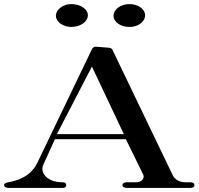

<svg xmlns="http://www.w3.org/2000/svg" viewBox="-48 -920 972 940"><path d="M230.7 -263.4 402 -594.1 558.4 -263.4ZM-7.9 0H260.4C270.3 0 276.2 -5.9 276.2 -13.9C276.2 -21.8 270.3 -27.7 260.4 -27.7H253.5C199 -27.7 159.4 -58.4 159.4 -94.1C159.4 -103 162.4 -109.9 166.3 -118.8L220.8 -238.6H568.3L653.5 -64.4C654.5 -61.4 655.4 -58.4 655.4 -55.4C655.4 -41.6 640.6 -27.7 619.8 -27.7H572.3C559.4 -27.7 551.5 -21.8 551.5 -13.9C551.5 -5.9 559.4 0 572.3 0H885.1C898 0 904 -5.9 904 -13.9C904 -21.8 898 -27.7 885.1 -27.7H858.4C830.7 -27.7 808.9 -41.6 799 -59.4L503 -675.2C502 -681.2 495 -684.2 487.1 -686.1L425.7 -691.1C415.8 -693.1 406.9 -688.1 403 -681.2L134.7 -122.8C116.8 -86.1 80.2 -42.6 -7.9 -27.7C-18.8 -25.7 -27.7 -21.8 -27.7 -13.9C-27.7 -5.9 -18.8 0 -7.9 0ZM585.1 -788.1C629.7 -788.1 662.4 -813.9 662.4 -845.5C662.4 -874.3 629.7 -900 585.1 -900C541.6 -900 507.9 -873.3 507.9 -842.6C507.9 -812.9 541.6 -788.1 585.1 -788.1ZM301 -788.1C345.5 -788.1 382.2 -813.9 382.2 -845.5C382.2 -874.3 347.5 -900 301 -900C260.4 -900 225.7 -873.3 225.7 -842.6C225.7 -812.9 260.4 -788.1 301 -788.1Z"/></svg>

Font: Biblismive
Style: Regular
Weight: 400
Designer: Susan Drake
Foundry: Susan Drake
Version: Version 1.0; ttfautohint (v1.8.4.7-5d5b)